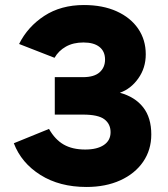

<svg xmlns="http://www.w3.org/2000/svg" viewBox="-20 -732 669 764"><path d="M324 12Q217 12 141 -35.8Q65 -83.5 35 -162L175 -219Q199 -176.5 233.5 -156.8Q268 -137 319 -137Q366.5 -137 393.2 -155Q420 -173 420 -206Q420 -238.5 395.5 -257.2Q371 -276 310 -276H198V-425H310Q354.5 -425 376.2 -444.2Q398 -463.5 398 -495Q398 -527.5 375.8 -545.2Q353.5 -563 312 -563Q271.5 -563 242.2 -546.5Q213 -530 197 -502L56 -557Q90 -625.5 156.2 -668.8Q222.5 -712 314 -712Q389 -712 444.2 -687Q499.5 -662 529.8 -617.8Q560 -573.5 560 -516Q560 -461.5 530.2 -419.8Q500.5 -378 457 -363Q517 -346.5 549.5 -305.2Q582 -264 582 -197Q582 -135.5 549.5 -88.2Q517 -41 458.8 -14.5Q400.5 12 324 12Z"/></svg>

Font: Overpass Black
Style: Regular
Weight: 900
Designer: Delve Withrington, Dave Bailey, Thomas Jockin
Foundry: Delve Fonts LLC
Version: Version 4.000; ttfautohint (v1.8.3)